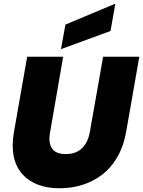

<svg xmlns="http://www.w3.org/2000/svg" viewBox="-20 -1012 774 1039"><path d="M55.2 -295.9 127 -705.1H321.8L251 -295.9Q240.7 -240.2 261.2 -209.2Q281.7 -178.2 335.9 -178.2Q390.1 -178.2 422.9 -209.2Q455.6 -240.2 465.8 -295.9L538.1 -705.1H733.9L662.1 -295.9Q648.9 -220.7 615 -162.1Q581.1 -103.5 533 -66.9Q484.9 -30.3 426.3 -11.7Q367.7 6.8 301.8 6.8Q237.3 6.8 186.5 -12.2Q135.7 -31.2 101.3 -69.1Q66.9 -106.9 54.7 -163.8Q42.5 -220.7 55.2 -295.9ZM334 -878.9 604 -992.2 578.1 -844.2 310.1 -746.1Z"/></svg>

Font: Poppins ExtraBold
Style: Italic
Weight: 800
Italic angle: -10°
Designer: Ninad Kale (Devanagari), Jonny Pinhorn (Latin)
Foundry: Indian Type Foundry
Version: Version 3.200;PS 1.000;hotconv 16.6.54;makeotf.lib2.5.65590